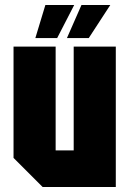

<svg xmlns="http://www.w3.org/2000/svg" viewBox="-20 -746 516 766"><path d="M442 -560V0H150L34 -116V-560H202V-146H274V-560ZM121 -594 161 -726H276L208 -594ZM247 -594 305 -726H420L334 -594Z"/></svg>

Font: Tektur Condensed
Style: Bold
Weight: 700
Width: 3
Designer: Adam Jagosz
Foundry: Adam Jagosz
Version: Version 1.005;gftools[0.9.30]